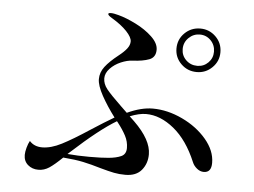

<svg xmlns="http://www.w3.org/2000/svg" viewBox="-50 -773 1101 831"><g transform="rotate(5 500.0 -357.5)"><path d="M892 -101Q892 -59 859 -59Q843 -59 829 -70.5Q815 -82 809 -97Q770 -190 710.5 -238.5Q651 -287 589 -287Q559 -287 519 -271L540 -251Q616 -177 616 -114Q616 -74 592.5 -45.5Q569 -17 522 -17Q495 -17 472.5 -21.5Q450 -26 414 -36Q371 -49 335.5 -56.5Q300 -64 248 -68Q214 -35 192 -20.5Q170 -6 145 -6Q118 -6 99.5 -22Q81 -38 81 -65Q81 -78 86 -96.5Q91 -115 98 -127Q118 -104 153 -104Q191 -104 237 -127.5Q283 -151 356 -199Q413 -236 454 -260Q420 -305 396 -348.5Q372 -392 372 -420Q372 -449 391 -474Q410 -499 448 -529Q471 -547 483 -562.5Q495 -578 495 -594Q495 -612 471 -637.5Q447 -663 405 -688Q388 -698 388 -704Q388 -709 399 -709Q412 -709 433 -703Q467 -694 509 -673Q551 -652 580.5 -624Q610 -596 610 -568Q610 -535 582.5 -524.5Q555 -514 510 -512Q487 -511 460 -499.5Q433 -488 414 -468Q395 -448 395 -425Q395 -401 413 -378.5Q431 -356 479 -310L505 -285Q566 -313 616 -313Q680 -313 744.5 -282.5Q809 -252 850.5 -203Q892 -154 892 -101ZM695 -581Q695 -621 723 -648.5Q751 -676 791 -676Q830 -676 858 -648.5Q886 -621 886 -581Q886 -542 858 -514.5Q830 -487 791 -487Q751 -487 723 -514.5Q695 -542 695 -581ZM722 -581Q722 -553 742 -533.5Q762 -514 791 -514Q819 -514 838.5 -533.5Q858 -553 858 -581Q858 -610 838.5 -630Q819 -650 791 -650Q763 -650 742.5 -630Q722 -610 722 -581ZM466 -245Q392 -201 275 -94L265 -85Q309 -81 360 -81Q414 -81 444 -84Q477 -87 498 -96.5Q519 -106 519 -133Q519 -161 505.5 -186.5Q492 -212 470 -240Z"/></g></svg>

Font: Shippori Mincho Medium
Style: Regular
Weight: 500
Designer: FONTDASU
Foundry: FONTDASU / Google Inc. / but / Adobe
Version: Version 3.110; ttfautohint (v1.8.3)